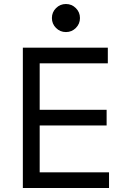

<svg xmlns="http://www.w3.org/2000/svg" viewBox="-20 -938 652 958"><path d="M94 -700H518V-622H178V-390H512V-312H178V-78H524V0H94ZM239 -848Q239 -877 259.5 -897.5Q280 -918 309 -918Q338 -918 358.5 -897.5Q379 -877 379 -848Q379 -819 358.5 -798.5Q338 -778 309 -778Q280 -778 259.5 -798.5Q239 -819 239 -848Z"/></svg>

Font: Space Mono
Style: Regular
Weight: 400
Monospace: yes
Designer: Colophon Foundry / Benjamin Critton
Foundry: Colophon Foundry
Version: Version 1.000;PS 1.003;hotconv 1.0.81;makeotf.lib2.5.63406